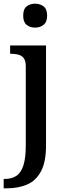

<svg xmlns="http://www.w3.org/2000/svg" viewBox="-34 -783 366 1043"><path d="M-14 240V189H-7Q29 189 54.5 172.5Q80 156 93 116Q106 76 106 7V-424Q106 -453 94.5 -467.5Q83 -482 64.5 -486.5Q46 -491 24 -491H21V-536H216V8Q216 97 188.5 148Q161 199 113 219.5Q65 240 3 240ZM157 -633Q129 -633 110.5 -648Q92 -663 92 -698Q92 -734 111 -748.5Q130 -763 157 -763Q183 -763 202.5 -748.5Q222 -734 222 -698Q222 -663 202.5 -648Q183 -633 157 -633Z"/></svg>

Font: Noto Serif Kannada Medium
Style: Regular
Weight: 500
Version: Version 2.003